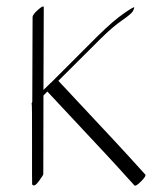

<svg xmlns="http://www.w3.org/2000/svg" viewBox="-20 -553 478 604"><path d="M116.2 -5.4Q116.2 -2 101.8 17.6Q87.4 37.1 81.1 26.9Q80.6 26.4 80.8 -99.1Q81.1 -224.6 79.8 -225.8Q78.6 -227.1 81.5 -232.4Q82 -365.7 82.5 -499Q82.5 -507.3 100.1 -522.7Q117.7 -538.1 117.7 -529.8Q117.2 -399.9 116.7 -270L137.7 -290.5Q139.6 -292.5 142.1 -294.4L289.1 -441.4Q336.9 -488.3 369.9 -511Q402.8 -533.7 402.3 -529.5Q401.9 -525.4 397.9 -517.6Q394 -509.8 364 -489Q334 -468.3 297.4 -432.1L163.6 -298.8L344.7 -105Q378.4 -68.8 437 -3.9Q440.9 0.5 423.8 17.6Q406.7 34.7 402.8 30.3Q344.7 -34.2 310.5 -70.8L128.9 -265.1L116.7 -252.4Q116.7 -128.9 116.2 -5.4Z"/></svg>

Font: ML-NILA03
Style: Regular
Weight: 400
Designer: CLT@C-DIT
Version: Version ML-NILA03 1.0